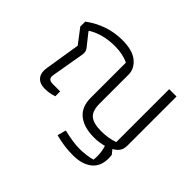

<svg xmlns="http://www.w3.org/2000/svg" viewBox="-150 -749 1147 1147"><g transform="rotate(45 423.0 -176.0)"><path d="M427 152 442 97Q521 117 578 117Q604 117 634 113Q664 109 682 103Q684 87 684 75Q684 33 672 -3Q633 8 591 8Q505 8 457 -30.5Q409 -69 409 -146V-443Q361 -467 293 -467Q192 -467 119 -422V-417L181 -339Q192 -325 192 -307Q192 -295 190 -287L156 -89Q154 -77 154 -73Q154 -58 163 -51Q172 -44 191 -44H253V-3Q216 10 175 10Q138 10 117 -9.5Q96 -29 96 -65Q96 -72 98 -86L134 -311L64 -403V-445Q172 -524 299 -524Q386 -524 428.5 -488.5Q471 -453 471 -404V-159Q471 -98 499.5 -73.5Q528 -49 593 -49Q655 -49 704 -67V-514H766V-99Q766 -72 754.5 -54Q743 -36 718 -22V-20L739 6Q741 26 741 34Q741 103 696.5 137.5Q652 172 577 172Q539 172 505 167.5Q471 163 427 152Z"/></g></svg>

Font: Athiti
Style: Regular
Weight: 400
Designer: CadsonDemak Team
Foundry: CadsonDemak
Version: Version 1.032